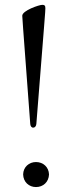

<svg xmlns="http://www.w3.org/2000/svg" viewBox="-20 -757 291 785"><path d="M115.8 -235.1C122.9 -235.1 127.8 -241.5 128.6 -250C164.1 -698.9 165.5 -709.9 165.5 -723.7C165.5 -735.1 161.2 -737.2 152.7 -737.2C139.9 -737.2 71 -713.8 71 -692.5C71 -681.1 93 -397.7 103.7 -250C104.4 -242.2 108 -235.1 115.8 -235.1ZM74.6 -44C75.3 -12.8 98.4 7.8 127.1 7.8C156.6 7.8 179.3 -12.8 180.4 -44C179.3 -73.9 156.6 -94.5 127.1 -94.5C98.4 -94.5 75.3 -73.9 74.6 -44Z"/></svg>

Font: Margiela Serif Light
Style: Regular
Weight: 300
Designer: Andreas Faust, Stefan Endress
Version: Version 1.002;FEAKit 1.0